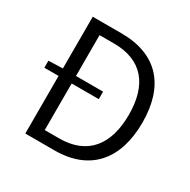

<svg xmlns="http://www.w3.org/2000/svg" viewBox="-163 -887 1033 1042"><g transform="rotate(30 353.5 -366.0)"><path d="M127 0H310C532 0 648 -139 648 -369C648 -599 532 -732 307 -732H127V-408L38 -405V-361H127ZM209 -69V-361H379V-408H209V-664H299C477 -664 563 -556 563 -369C563 -182 477 -69 299 -69Z"/></g></svg>

Font: Noto Sans JP DemiLight
Style: Regular
Weight: 350
Designer: Ryoko NISHIZUKA 西塚涼子 (kana, bopomofo & ideographs); Paul D. Hunt (Latin, Greek & Cyrillic); Sandoll Communications 산돌커뮤니
Foundry: Adobe
Version: Version 2.004;hotconv 1.0.118;makeotfexe 2.5.65603